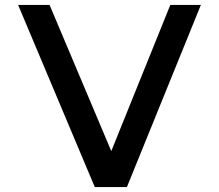

<svg xmlns="http://www.w3.org/2000/svg" viewBox="-20 -753 894 784"><path d="M498.2 10.8H367L54 -732.8H182.4L434.4 -136L675.4 -732.8H800.2Z"/></svg>

Font: SUIT Variable
Style: Regular
Weight: 400
Designer: Sunn Youn; Korean Glyphs from Source Han Sans (Sandoll Communications; Soo-young Jang, Joo-yeon Kang)
Foundry: Sunn
Version: Version 1.150;FEAKit 1.0